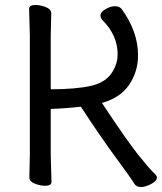

<svg xmlns="http://www.w3.org/2000/svg" viewBox="-20 -731 653 772"><path d="M548 21Q529 21 521 9Q506 -16 447.5 -95Q389 -174 305 -302Q245 -295 184 -293V-106L187 0Q187 16 162 16Q142 16 120 7.5Q98 -1 98 -18L100 -107V-589L97 -695Q97 -711 122 -711Q142 -711 164 -702.5Q186 -694 186 -677L184 -588V-372Q284 -372 346.5 -386Q409 -400 435 -447Q453 -478 453 -512Q453 -589 392 -650Q384 -658 384 -670Q384 -682 404 -694Q424 -706 442 -706Q460 -706 469 -695Q535 -604 535 -509Q535 -443 499.5 -390.5Q464 -338 390 -317Q491 -164 537 -107Q583 -50 597 -37.5Q611 -25 611 -18Q611 -3 587.5 9Q564 21 548 21Z"/></svg>

Font: ToneOZ-Pinyin-WenKai-Medium
Style: Medium
Weight: 700
Designer: Fontworks Inc.
Foundry: ToneOZ
Version: Version 0.240331